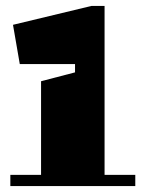

<svg xmlns="http://www.w3.org/2000/svg" viewBox="-20 -630 478 650"><path d="M438 0H15V-38H119V-355L234 -385V-413H47L24 -546L290 -610H334V-38H438Z"/></svg>

Font: Unlock
Style: Regular
Weight: 400
Designer: Eduardo Rodriguez Tunni
Foundry: Eduardo Rodriguez Tunni
Version: Version 1.003; ttfautohint (v1.8.4.7-5d5b);gftools[0.9.23]